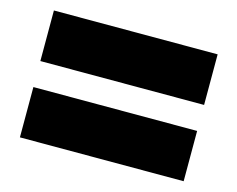

<svg xmlns="http://www.w3.org/2000/svg" viewBox="-71 -669 802 649"><g transform="rotate(15 330.5 -345.0)"><path d="M44 -123H617V-299H44ZM44 -390H617V-567H44Z"/></g></svg>

Font: SVN-Poppins ExtraBold
Style: Regular
Weight: 800
Designer: Ninad Kale (Devanagari), Jonny Pinhorn (Latin)
Foundry: Indian Type Foundry
Version: Version 3.002 2017; ttfautohint (v1.8.3)